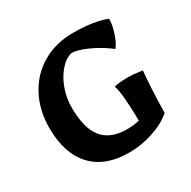

<svg xmlns="http://www.w3.org/2000/svg" viewBox="-128 -657 787 792"><g transform="rotate(-30 266.0 -261.0)"><path d="M35 -241Q35 -326 70.5 -392.5Q106 -459 169.5 -496Q233 -533 315 -533Q414 -533 474 -509Q474 -480 461.5 -442.5Q449 -405 434 -388Q393 -420 345 -442Q297 -464 268 -464Q238 -456 212.5 -426.5Q187 -397 172 -355Q157 -313 157 -269Q157 -170 194.5 -123.5Q232 -77 311 -77Q343 -77 370 -84Q368 -220 354 -255Q383 -261 417 -261Q446 -261 488 -255Q480 -175 478 -58Q443 -27 386 -8Q329 11 270 11Q157 11 96 -54.5Q35 -120 35 -241Z"/></g></svg>

Font: Mirza SemiBold
Style: Regular
Weight: 600
Designer: Arabic design by Kourosh Beigpour, Latin design by Eduardo Tunni, engineering by Lasse Fister
Version: Version 1.0010g